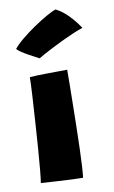

<svg xmlns="http://www.w3.org/2000/svg" viewBox="-83 -761 480 810"><g transform="rotate(-10 156.5 -356.0)"><path d="M206 3Q191.5 3 160.5 1.8Q129.5 0.5 93.5 -1.8Q57.5 -4 26.5 -6Q29 -19 32.8 -58.5Q36.5 -98 40.5 -152Q44.5 -206 48.2 -264Q52 -322 55 -372.5Q58 -423 58.5 -454Q68.5 -455 90.8 -455.8Q113 -456.5 139 -456.8Q165 -457 187 -457.2Q209 -457.5 219 -457.5Q219 -430 218.5 -389.8Q218 -349.5 217.2 -303Q216.5 -256.5 215.5 -209Q214.5 -161.5 213.2 -119Q212 -76.5 210 -44.5Q208 -12.5 206 3ZM215 -716.5Q241.5 -702.5 262 -682.2Q282.5 -662 295.8 -644.5Q309 -627 313 -620.5Q292 -613.5 268.2 -603.2Q244.5 -593 220.5 -581.5Q196.5 -570 175 -559Q153.5 -548 137.2 -539Q121 -530 113 -525Q109 -527 96.2 -533.8Q83.5 -540.5 68.2 -549Q53 -557.5 40 -566.2Q27 -575 22 -581Q36 -599 62 -620.2Q88 -641.5 117.8 -661.8Q147.5 -682 174 -697Q200.5 -712 215 -716.5Z"/></g></svg>

Font: Grandstander Thin ExtraBold
Style: Regular
Weight: 800
Version: Version 1.200